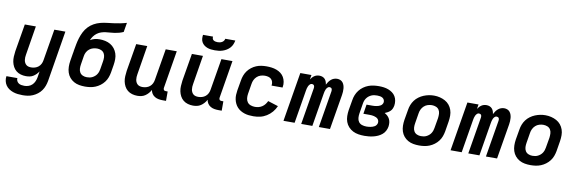

<svg xmlns="http://www.w3.org/2000/svg" viewBox="-61 -1287 6122 2037"><g transform="rotate(10 3000.0 -268.5)"><path d="M220 213Q193 213 167 210Q141 207 116.5 198.5Q92 190 71.5 176Q51 162 37 141.5Q23 121 17.5 95.5Q12 70 16 44H134Q132 60 139 74.5Q146 89 158.5 97.5Q171 106 187 109Q203 112 220 112Q242 112 264 105Q286 98 303 82Q320 66 329.5 44.5Q339 23 343 2L354 -67Q343 -50 328 -35Q313 -20 295.5 -9.5Q278 1 258 4.5Q238 8 219 8Q190 8 162.5 0Q135 -8 114 -25Q93 -42 80 -66.5Q67 -91 61.5 -118Q56 -145 57.5 -174.5Q59 -204 63 -233L113 -530H232L181 -217Q178 -202 177.5 -187Q177 -172 179 -158Q181 -144 187.5 -131Q194 -118 204.5 -109Q215 -100 229 -96.5Q243 -93 258 -93Q278 -93 298.5 -99Q319 -105 335.5 -118.5Q352 -132 361.5 -151Q371 -170 374 -190L431 -530H550L460 18Q455 45 445.5 71.5Q436 98 419 122Q402 146 378.5 164Q355 182 328.5 193.5Q302 205 274.5 209Q247 213 220 213Z M855 8Q823 8 792 2.5Q761 -3 734.5 -18Q708 -33 689 -56Q670 -79 660.5 -108Q651 -137 650.5 -169Q650 -201 655 -233L669 -318Q671 -325 672 -333Q673 -341 674 -349Q680 -383 686.5 -417.5Q693 -452 703.5 -486Q714 -520 730.5 -553Q747 -586 772.5 -613Q798 -640 830.5 -658Q863 -676 898 -685Q933 -694 968 -698Q1003 -702 1038 -706.5Q1073 -711 1108 -718Q1143 -725 1177 -735L1160 -634Q1138 -624 1114.5 -617.5Q1091 -611 1067 -607.5Q1043 -604 1019.5 -602.5Q996 -601 972.5 -598Q949 -595 925.5 -587.5Q902 -580 881.5 -565Q861 -550 846 -529.5Q831 -509 822 -486Q845 -501 871 -507Q897 -513 922 -513Q953 -513 983.5 -506.5Q1014 -500 1039.5 -485Q1065 -470 1083.5 -446.5Q1102 -423 1111.5 -394.5Q1121 -366 1121 -334.5Q1121 -303 1116 -272L1102 -187Q1097 -159 1087 -132Q1077 -105 1059 -81.5Q1041 -58 1017 -40Q993 -22 966 -11Q939 0 911 4Q883 8 855 8ZM857 -93Q872 -93 887 -95.5Q902 -98 916 -105Q930 -112 942.5 -122.5Q955 -133 963.5 -146.5Q972 -160 977 -174.5Q982 -189 984 -203L998 -288Q1002 -311 1001 -334Q1000 -357 989 -375.5Q978 -394 957.5 -403Q937 -412 914 -412Q892 -412 870.5 -406Q849 -400 831 -386Q813 -372 802 -351.5Q791 -331 788 -310L773 -217Q769 -194 770 -171Q771 -148 782 -129.5Q793 -111 813.5 -102Q834 -93 857 -93Z M1419 8Q1390 8 1362.5 0Q1335 -8 1314 -25Q1293 -42 1280 -66.5Q1267 -91 1261.5 -118Q1256 -145 1257.5 -174.5Q1259 -204 1263 -233L1313 -530H1432L1381 -217Q1378 -202 1377.5 -187Q1377 -172 1379 -158Q1381 -144 1387.5 -131Q1394 -118 1404.5 -109Q1415 -100 1429 -96.5Q1443 -93 1458 -93Q1478 -93 1498.5 -99Q1519 -105 1535.5 -118.5Q1552 -132 1561.5 -151Q1571 -170 1574 -190L1631 -530H1750L1683 -124Q1682 -118 1683 -112Q1684 -106 1687.5 -101.5Q1691 -97 1697 -95Q1703 -93 1710 -93H1729V8H1693Q1670 8 1648 4Q1626 0 1607.5 -11Q1589 -22 1577 -40Q1565 -58 1562 -80Q1551 -60 1536 -43Q1521 -26 1502 -13.5Q1483 -1 1461.5 3.5Q1440 8 1419 8Z M2019 8Q1990 8 1962.5 0Q1935 -8 1914 -25Q1893 -42 1880 -66.5Q1867 -91 1861.5 -118Q1856 -145 1857.5 -174.5Q1859 -204 1863 -233L1913 -530H2032L1981 -217Q1978 -202 1977.5 -187Q1977 -172 1979 -158Q1981 -144 1987.5 -131Q1994 -118 2004.5 -109Q2015 -100 2029 -96.5Q2043 -93 2058 -93Q2078 -93 2098.5 -99Q2119 -105 2135.5 -118.5Q2152 -132 2161.5 -151Q2171 -170 2174 -190L2231 -530H2350L2283 -124Q2282 -118 2283 -112Q2284 -106 2287.5 -101.5Q2291 -97 2297 -95Q2303 -93 2310 -93H2329V8H2293Q2270 8 2248 4Q2226 0 2207.5 -11Q2189 -22 2177 -40Q2165 -58 2162 -80Q2151 -60 2136 -43Q2121 -26 2102 -13.5Q2083 -1 2061.5 3.5Q2040 8 2019 8ZM2145 -610Q2124 -610 2103 -612.5Q2082 -615 2063.5 -622Q2045 -629 2029.5 -641Q2014 -653 2004 -670.5Q1994 -688 1992.5 -708.5Q1991 -729 1994 -750H2102Q2100 -738 2103.5 -727.5Q2107 -717 2116 -711Q2125 -705 2136.5 -702.5Q2148 -700 2160 -700Q2172 -700 2183.5 -702.5Q2195 -705 2206 -711Q2217 -717 2224.5 -727.5Q2232 -738 2234 -750H2342Q2338 -729 2329.5 -708Q2321 -687 2305.5 -670Q2290 -653 2270.5 -641Q2251 -629 2230 -622Q2209 -615 2187.5 -612.5Q2166 -610 2145 -610Z M2669 8Q2644 8 2620 5.5Q2596 3 2573 -4.5Q2550 -12 2530 -24Q2510 -36 2494.5 -53Q2479 -70 2469 -91Q2459 -112 2454 -135.5Q2449 -159 2450 -183.5Q2451 -208 2455 -233L2474 -343Q2478 -370 2488 -397Q2498 -424 2515 -447.5Q2532 -471 2556 -489.5Q2580 -508 2606.5 -519Q2633 -530 2661 -534Q2689 -538 2716 -538Q2744 -538 2771.5 -534.5Q2799 -531 2824.5 -521.5Q2850 -512 2871 -496Q2892 -480 2905 -457.5Q2918 -435 2923 -407.5Q2928 -380 2923 -353Q2923 -351 2922.5 -349.5Q2922 -348 2922 -346H2803Q2803 -347 2803.5 -347.5Q2804 -348 2804 -349Q2807 -368 2802 -386Q2797 -404 2784 -416Q2771 -428 2753 -432.5Q2735 -437 2716 -437Q2694 -437 2671.5 -430Q2649 -423 2631.5 -407Q2614 -391 2604 -370Q2594 -349 2591 -327L2573 -217Q2569 -193 2571.5 -169Q2574 -145 2587 -127Q2600 -109 2622.5 -101Q2645 -93 2669 -93Q2689 -93 2708.5 -98Q2728 -103 2745.5 -114.5Q2763 -126 2776 -143Q2789 -160 2797 -178L2908 -143Q2893 -108 2868 -78.5Q2843 -49 2810 -28.5Q2777 -8 2741 0Q2705 8 2669 8Z M2993 0 3081 -530H3201L3193 -481Q3201 -494 3211 -504.5Q3221 -515 3233 -523Q3245 -531 3259 -534.5Q3273 -538 3287 -538Q3304 -538 3319.5 -532Q3335 -526 3345.5 -514.5Q3356 -503 3361.5 -487.5Q3367 -472 3369 -456Q3377 -472 3387.5 -487Q3398 -502 3412 -514Q3426 -526 3443 -532Q3460 -538 3477 -538Q3495 -538 3511 -531.5Q3527 -525 3537.5 -512Q3548 -499 3553.5 -482.5Q3559 -466 3560.5 -448.5Q3562 -431 3561 -413Q3560 -395 3557 -377L3494 0H3374L3440 -397Q3441 -405 3440.5 -412Q3440 -419 3436.5 -425Q3433 -431 3426.5 -434Q3420 -437 3413 -437Q3401 -437 3391 -427Q3381 -417 3376 -405.5Q3371 -394 3368 -382Q3365 -370 3363 -357L3304 0H3184L3250 -397Q3251 -405 3250.5 -412Q3250 -419 3246.5 -425Q3243 -431 3236.5 -434Q3230 -437 3222 -437Q3210 -437 3200.5 -427Q3191 -417 3185.5 -405.5Q3180 -394 3177 -382Q3174 -370 3172 -357L3113 0Z M3866 8Q3833 8 3801 3Q3769 -2 3741.5 -16Q3714 -30 3693 -53Q3672 -76 3661.5 -105.5Q3651 -135 3650.5 -167.5Q3650 -200 3655 -233L3674 -343Q3678 -371 3689 -398.5Q3700 -426 3718.5 -450Q3737 -474 3762 -492Q3787 -510 3815 -520.5Q3843 -531 3871.5 -534.5Q3900 -538 3928 -538Q3954 -538 3980 -534.5Q4006 -531 4029.5 -522Q4053 -513 4073 -498.5Q4093 -484 4106 -462.5Q4119 -441 4123 -415Q4127 -389 4123 -363Q4120 -347 4113.5 -331Q4107 -315 4094.5 -303Q4082 -291 4067 -282.5Q4052 -274 4036 -268Q4053 -259 4067.5 -245.5Q4082 -232 4091 -214Q4100 -196 4102 -175Q4104 -154 4101 -133Q4097 -109 4085 -86Q4073 -63 4053 -46.5Q4033 -30 4010 -19.5Q3987 -9 3962.5 -3Q3938 3 3914 5.5Q3890 8 3866 8ZM3869 -93Q3880 -93 3891 -94Q3902 -95 3913.5 -97Q3925 -99 3936.5 -103Q3948 -107 3958 -113Q3968 -119 3975 -129.5Q3982 -140 3984 -151Q3986 -163 3982.5 -175Q3979 -187 3971 -195Q3963 -203 3952 -208Q3941 -213 3929.5 -216Q3918 -219 3905.5 -220Q3893 -221 3880 -221H3815L3831 -322H3897Q3908 -322 3918.5 -323Q3929 -324 3939.5 -326Q3950 -328 3961 -331.5Q3972 -335 3981.5 -341Q3991 -347 3997.5 -356.5Q4004 -366 4006 -377Q4008 -392 4001.5 -405Q3995 -418 3983 -425Q3971 -432 3956.5 -434.5Q3942 -437 3927 -437Q3912 -437 3896 -435Q3880 -433 3865 -426.5Q3850 -420 3836.5 -409.5Q3823 -399 3813.5 -385.5Q3804 -372 3798.5 -357Q3793 -342 3791 -327L3773 -217Q3769 -192 3771 -168Q3773 -144 3786 -126Q3799 -108 3821.5 -100.5Q3844 -93 3869 -93Z M4455 8Q4423 8 4392 2.5Q4361 -3 4334.5 -18Q4308 -33 4289 -56Q4270 -79 4260.5 -108Q4251 -137 4250.5 -169Q4250 -201 4255 -233L4274 -343Q4278 -371 4288.5 -398Q4299 -425 4316.5 -448.5Q4334 -472 4358.5 -490Q4383 -508 4410 -519Q4437 -530 4464.5 -535.5Q4492 -541 4521 -541Q4553 -541 4583.5 -533.5Q4614 -526 4640.5 -511.5Q4667 -497 4686 -474Q4705 -451 4715 -422Q4725 -393 4725 -361Q4725 -329 4720 -297L4702 -187Q4697 -159 4687 -132Q4677 -105 4659 -81.5Q4641 -58 4617 -40Q4593 -22 4566 -11Q4539 0 4511 4Q4483 8 4455 8ZM4457 -93Q4472 -93 4487 -95.5Q4502 -98 4516 -105Q4530 -112 4542.5 -122.5Q4555 -133 4563.5 -146.5Q4572 -160 4577 -174.5Q4582 -189 4584 -203L4603 -313Q4606 -337 4605 -360Q4604 -383 4592.5 -401.5Q4581 -420 4560 -428.5Q4539 -437 4516 -437Q4494 -437 4471.5 -430Q4449 -423 4431.5 -407Q4414 -391 4404 -370Q4394 -349 4391 -327L4373 -217Q4369 -194 4370 -171Q4371 -148 4382 -129.5Q4393 -111 4413.5 -102Q4434 -93 4457 -93Z M4793 0 4881 -530H5001L4993 -481Q5001 -494 5011 -504.5Q5021 -515 5033 -523Q5045 -531 5059 -534.5Q5073 -538 5087 -538Q5104 -538 5119.5 -532Q5135 -526 5145.5 -514.5Q5156 -503 5161.5 -487.5Q5167 -472 5169 -456Q5177 -472 5187.5 -487Q5198 -502 5212 -514Q5226 -526 5243 -532Q5260 -538 5277 -538Q5295 -538 5311 -531.5Q5327 -525 5337.5 -512Q5348 -499 5353.5 -482.5Q5359 -466 5360.5 -448.5Q5362 -431 5361 -413Q5360 -395 5357 -377L5294 0H5174L5240 -397Q5241 -405 5240.5 -412Q5240 -419 5236.5 -425Q5233 -431 5226.5 -434Q5220 -437 5213 -437Q5201 -437 5191 -427Q5181 -417 5176 -405.5Q5171 -394 5168 -382Q5165 -370 5163 -357L5104 0H4984L5050 -397Q5051 -405 5050.5 -412Q5050 -419 5046.5 -425Q5043 -431 5036.5 -434Q5030 -437 5022 -437Q5010 -437 5000.5 -427Q4991 -417 4985.5 -405.5Q4980 -394 4977 -382Q4974 -370 4972 -357L4913 0Z M5655 8Q5623 8 5592 2.5Q5561 -3 5534.5 -18Q5508 -33 5489 -56Q5470 -79 5460.5 -108Q5451 -137 5450.5 -169Q5450 -201 5455 -233L5474 -343Q5478 -371 5488.5 -398Q5499 -425 5516.5 -448.5Q5534 -472 5558.5 -490Q5583 -508 5610 -519Q5637 -530 5664.5 -535.5Q5692 -541 5721 -541Q5753 -541 5783.5 -533.5Q5814 -526 5840.5 -511.5Q5867 -497 5886 -474Q5905 -451 5915 -422Q5925 -393 5925 -361Q5925 -329 5920 -297L5902 -187Q5897 -159 5887 -132Q5877 -105 5859 -81.5Q5841 -58 5817 -40Q5793 -22 5766 -11Q5739 0 5711 4Q5683 8 5655 8ZM5657 -93Q5672 -93 5687 -95.5Q5702 -98 5716 -105Q5730 -112 5742.5 -122.5Q5755 -133 5763.5 -146.5Q5772 -160 5777 -174.5Q5782 -189 5784 -203L5803 -313Q5806 -337 5805 -360Q5804 -383 5792.5 -401.5Q5781 -420 5760 -428.5Q5739 -437 5716 -437Q5694 -437 5671.5 -430Q5649 -423 5631.5 -407Q5614 -391 5604 -370Q5594 -349 5591 -327L5573 -217Q5569 -194 5570 -171Q5571 -148 5582 -129.5Q5593 -111 5613.5 -102Q5634 -93 5657 -93Z"/></g></svg>

Font: Iosevka Curly Extended
Style: Bold Italic
Weight: 700
Width: 7
Italic angle: -9°
Monospace: yes
Designer: Belleve Invis
Foundry: Belleve Invis
Version: Version 11.1.0; ttfautohint (v1.8.3)